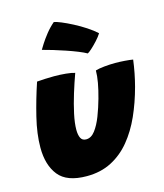

<svg xmlns="http://www.w3.org/2000/svg" viewBox="-119 -868 844 989"><g transform="rotate(-15 303.0 -373.5)"><path d="M406.5 -482Q424 -487.5 454.2 -490.5Q484.5 -493.5 512 -493.5Q535 -493.5 562.2 -491.5Q589.5 -489.5 606.5 -486.5Q597.5 -416 579.5 -348Q558.5 -269.5 527.8 -200.8Q497 -132 454 -79.8Q411 -27.5 353.5 2.2Q296 32 221.5 32Q115.5 32 71.5 -23.2Q27.5 -78.5 27.5 -171.5Q27.5 -244.5 48.8 -331.5Q70 -418.5 99 -505Q116 -506.5 142.5 -507.8Q169 -509 190.5 -509Q222 -509 253 -506Q284 -503 300.5 -497.5Q283.5 -450.5 267.2 -397.8Q251 -345 240.5 -296.5Q230 -248 230 -212.5Q230 -185 238.2 -168.5Q246.5 -152 267 -152Q294 -152 315 -179.8Q336 -207.5 352.5 -250.2Q369 -293 381.5 -338Q393.5 -381 400 -417.2Q406.5 -453.5 406.5 -482ZM261.5 -779Q273 -777.5 299.2 -766.8Q325.5 -756 357.8 -739.2Q390 -722.5 420.5 -702.5Q451 -682.5 472 -663Q461.5 -646 444.2 -627.2Q427 -608.5 411.5 -594.5Q396 -580.5 389 -577.5Q372.5 -587 344.5 -598.2Q316.5 -609.5 284 -620.5Q251.5 -631.5 220.2 -641Q189 -650.5 165 -656.5Q168.5 -663 182 -684.2Q195.5 -705.5 216.2 -731.8Q237 -758 261.5 -779Z"/></g></svg>

Font: Grandstander Black
Style: Italic
Weight: 900
Italic angle: -15°
Designer: Tyler Finck
Foundry: Etcetera Type Co
Version: Version 1.200; ttfautohint (v1.8.3)